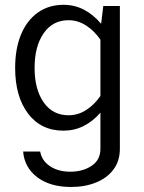

<svg xmlns="http://www.w3.org/2000/svg" viewBox="-20 -530 591 786"><path d="M42 -252Q42 -330.6 65.9 -388.4Q89.8 -446.3 134.5 -478.3Q179.2 -510.3 240.2 -510.3Q285.6 -510.3 324.2 -490Q362.8 -469.7 394 -432.6L402.8 -505.4H470.7V79.1Q470.7 128.9 444.6 163.8Q418.5 198.7 373.3 217Q328.1 235.4 271 235.4Q185.5 235.4 132.8 195.8Q80.1 156.2 74.7 90.3H144.5Q150.9 127.4 184.3 150.1Q217.8 172.9 268.1 172.9Q318.8 172.9 355 148.9Q391.1 125 391.1 79.1V-68.8Q360.4 -33.2 322.3 -14.2Q284.2 4.9 239.7 4.9Q147.9 4.9 95 -64.9Q42 -134.8 42 -252ZM121.6 -252Q121.6 -164.1 158.7 -111.1Q195.8 -58.1 260.7 -58.1Q299.3 -58.1 332.8 -79.6Q366.2 -101.1 391.1 -137.2V-367.7Q366.2 -403.8 332.5 -425.5Q298.8 -447.3 260.7 -447.3Q195.8 -447.3 158.7 -393.8Q121.6 -340.3 121.6 -252Z"/></svg>

Font: Estedad-FD Regular
Style: FD-Regular
Weight: 400
Designer: Amin Abedi
Version: Version 7.3